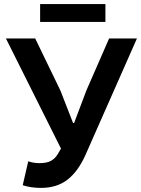

<svg xmlns="http://www.w3.org/2000/svg" viewBox="-20 -905 689 938"><path d="M91 0 118 -117Q143 -108 173 -108Q208 -108 228.5 -119Q249 -130 262 -152L278 -179L9 -717H152L275 -463L337 -304H342L402 -463L513 -717H649L398 -149Q362 -68 310 -27.5Q258 13 180 13Q132 13 91 0ZM176 -885H495V-798H176Z"/></svg>

Font: Nebula Sans Semibold
Style: Regular
Weight: 600
Designer: Paul D. Hunt for Adobe (as Source Sans)
Foundry: Nebula Entertainment & Broadcasting LLC
Version: Version 1.010